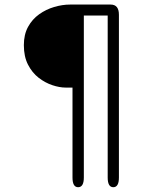

<svg xmlns="http://www.w3.org/2000/svg" viewBox="-20 -686 659 821"><path d="M261 -311.5Q234.5 -311.5 203.8 -321.8Q173 -332 145.2 -353.5Q117.5 -375 99.8 -409.5Q82 -444 82 -493Q82 -538.5 100 -571.2Q118 -604 147.5 -625Q177 -646 211.8 -656.2Q246.5 -666.5 280 -666.5H453Q471 -666.5 479.8 -655.5Q488.5 -644.5 488.5 -623V73Q488.5 114.5 464.5 114.5Q440.5 114.5 440.5 73V-619.5H338.5V73Q338.5 114.5 314 114.5Q290 114.5 290 73V-311.5Z"/></svg>

Font: Sono Monospace Light
Style: Regular
Weight: 300
Version: Version 2.112